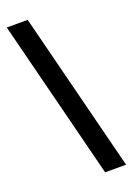

<svg xmlns="http://www.w3.org/2000/svg" viewBox="-191 -869 817 1181"><g transform="rotate(-20 217.5 -278.0)"><path d="M281 244 17 -800H154L418 244Z"/></g></svg>

Font: Noto Sans Tamil Condensed ExtraBold
Style: Regular
Weight: 800
Width: 3
Designer: Jelle Bosma - Monotype Design Team
Foundry: Monotype Imaging Inc.
Version: Version 2.004; ttfautohint (v1.8.4.7-5d5b)